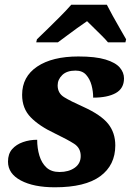

<svg xmlns="http://www.w3.org/2000/svg" viewBox="-20 -786 574 816"><path d="M213 10Q123 10 68.5 -19Q14 -48 14 -99Q14 -132 31.5 -152Q49 -172 77.5 -182Q106 -192 138 -192Q138 -156 147.5 -124.5Q157 -93 177.5 -74Q198 -55 233 -55Q272 -55 297.5 -73Q323 -91 323 -123Q323 -157 295 -175Q267 -193 213 -219Q147 -250 110.5 -287.5Q74 -325 74 -383Q74 -460 138 -503Q202 -546 313 -546Q386 -546 428.5 -533Q471 -520 489 -499Q507 -478 507 -453Q507 -410 472 -390.5Q437 -371 376 -371Q376 -398 369 -424Q362 -450 346 -468Q330 -486 301 -486Q264 -486 244.5 -467Q225 -448 225 -423Q225 -390 252.5 -373Q280 -356 334 -332Q409 -298 439.5 -260Q470 -222 470 -168Q470 -84 406 -37Q342 10 213 10ZM137 -619Q157 -638 183 -663.5Q209 -689 235.5 -715.5Q262 -742 283 -766H434Q444 -746 459 -719Q474 -692 489.5 -665Q505 -638 516 -619L513 -606H439Q430 -617 413.5 -633.5Q397 -650 379.5 -667Q362 -684 350 -696Q332 -684 308.5 -667Q285 -650 263 -633.5Q241 -617 226 -606H134Z"/></svg>

Font: Noto Serif ExtraBold
Style: Italic
Weight: 800
Italic angle: -12°
Designer: Monotype Design Team
Foundry: Monotype Imaging Inc.
Version: Version 2.013